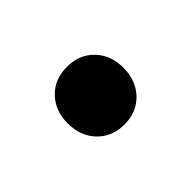

<svg xmlns="http://www.w3.org/2000/svg" viewBox="-39 -506 307 307"><g transform="rotate(45 114.0 -353.0)"><path d="M160.9 -307.6Q142.6 -290 113.8 -290Q85 -290 66.9 -307.6Q48.8 -325.2 48.8 -353Q48.8 -380.9 66.9 -398.4Q85 -416 113.8 -416Q142.6 -416 160.9 -398.4Q179.2 -380.9 179.2 -353Q179.2 -325.2 160.9 -307.6Z"/></g></svg>

Font: Junicode SmCond Medium
Style: Regular
Weight: 500
Width: 4
Designer: Peter S. Baker
Version: Version 2.206